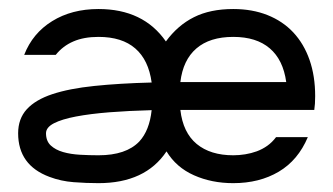

<svg xmlns="http://www.w3.org/2000/svg" viewBox="-20 -414 753 434"><path d="M34.7 -290Q53.7 -338.9 97.9 -366.2Q142.1 -393.6 202.6 -393.6Q304.2 -393.6 355 -320.3Q381.8 -356.9 418.5 -375.2Q455.1 -393.6 507.3 -393.6Q550.3 -393.6 584.7 -379.9Q619.1 -366.2 643.1 -340.6Q667 -314.9 679.7 -278.6Q692.4 -242.2 692.4 -196.8Q692.4 -187.5 691.9 -179.7Q691.4 -171.9 690.4 -165.5H387.7Q393.6 -114.3 424.6 -88.6Q455.6 -63 507.3 -63Q520.5 -63 534.2 -65.2Q547.9 -67.4 560.5 -72Q573.2 -76.7 584.2 -84.5Q595.2 -92.3 604 -104H675.8Q653.8 -51.8 610.1 -25.9Q566.4 0 507.3 0Q458.5 0 418.5 -17.8Q378.4 -35.6 356.4 -71.8Q308.6 0 202.6 0Q175.3 0 146.5 -2.2Q117.7 -4.4 91.8 -14.2Q21 -40.5 21 -112.8Q21 -145.5 40.5 -167Q60.1 -188.5 98.4 -201.2Q136.7 -213.9 193.1 -219.7Q249.5 -225.6 322.8 -227.5Q315.9 -278.3 285.9 -304.4Q255.9 -330.6 202.6 -330.6Q169.4 -330.6 145.8 -320.3Q122.1 -310.1 106 -290ZM627 -228.5Q620.1 -278.8 589.8 -304.7Q559.6 -330.6 507.3 -330.6Q454.1 -330.6 423.8 -304.4Q393.6 -278.3 387.7 -228.5ZM294.9 -94.2Q317.9 -119.1 322.8 -165Q271 -163.6 227.3 -160.2Q183.6 -156.7 151.6 -150.6Q119.6 -144.5 101.8 -135.3Q84 -126 84 -112.8Q84 -95.2 94.7 -85.2Q105.5 -75.2 122.6 -70.3Q139.6 -65.4 160.9 -64.2Q182.1 -63 202.6 -63Q265.1 -63 294.9 -94.2Z"/></svg>

Font: Fibel Sued LRS
Style: Regular
Weight: 400
Designer: Peter Wiegel
Foundry: Peter Wiegel
Version: Version 000.000